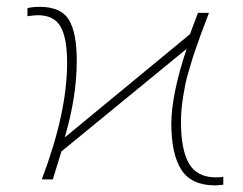

<svg xmlns="http://www.w3.org/2000/svg" viewBox="-20 -526 714 563"><path d="M60.5 -478.5V-502Q73.2 -505.9 96.7 -505.9Q159.2 -505.9 182.1 -467.8Q205.1 -429.7 205.1 -347.7Q205.1 -243.2 169.9 -123L537.1 -425.8L560.5 -488.3H592.8Q590.8 -482.4 580.6 -456.1Q570.3 -429.7 567.4 -420.9Q564.5 -412.1 555.7 -387.7Q546.9 -363.3 543.5 -351.1Q540 -338.9 533.2 -316.4Q526.4 -293.9 523.4 -278.8Q520.5 -263.7 517.1 -243.2Q513.7 -222.7 512.2 -204.6Q510.7 -186.5 510.7 -168Q510.7 -86.9 534.2 -46.4Q557.6 -5.9 613.3 -5.9Q627.9 -5.9 634.8 -7.8V15.6Q619.1 17.6 611.3 17.6Q541 17.6 511.7 -28.3Q482.4 -74.2 482.4 -163.1Q482.4 -248 527.3 -382.8L160.2 -82L134.8 0H102.5Q176.8 -195.3 176.8 -341.8Q176.8 -414.1 157.7 -447.8Q138.7 -481.4 90.8 -481.4Q81.1 -481.4 60.5 -478.5Z"/></svg>

Font: Gothic A1 Thin
Style: Regular
Weight: 250
Designer: HanYang I&C Co.,Ltd.
Foundry: HanYang I&C Co.,Ltd.
Version: Version 2.50